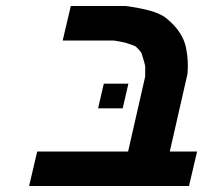

<svg xmlns="http://www.w3.org/2000/svg" viewBox="-20 -620 691 640"><path d="M398 -600Q499 -587 532 -561Q589 -516 600 -461Q609 -417 605 -374L546 -115H637L610 0H77L104 -115H407L464 -365Q464 -369 464 -376Q464 -383 464 -388.5Q464 -394 464 -398Q463 -408 452 -442Q448 -451 431 -466Q429 -467 422.5 -469.5Q416 -472 409 -474Q402 -476 400 -477Q398 -478 379.5 -481.5Q361 -485 359 -485H189L216 -600ZM326 -341H408L389 -259H307Z"/></svg>

Font: Miedinger
Style: Bold-Italic
Weight: 700
Italic angle: -13°
Version: Version 001.000